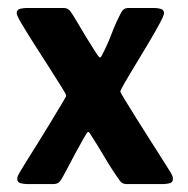

<svg xmlns="http://www.w3.org/2000/svg" viewBox="-20 -463 474 483"><path d="M282.7 -232.4Q282.7 -231 294.2 -211.9Q305.7 -192.9 323 -165.3Q340.3 -137.7 358.6 -109.1Q377 -80.6 390.6 -58.8Q404.3 -37.1 408.2 -30.8Q410.6 -26.9 412.8 -22.5Q415 -18.1 415 -13.2Q415 -3.9 406.5 -2Q397.9 0 391.1 0H297.4Q287.1 0 280.8 -9.3Q260.7 -37.6 242.9 -67.9Q225.1 -98.1 206.5 -127Q203.6 -131.3 201.7 -131.3Q199.7 -131.3 190.4 -115.2Q181.2 -99.1 169.2 -76.7Q157.2 -54.2 147.2 -35.2Q137.2 -16.1 133.3 -10.3Q127 0 115.7 0H47.4Q41 0 32.2 -2Q23.4 -3.9 23.4 -13.2Q23.4 -18.1 25.9 -22.5Q28.3 -26.9 30.3 -30.8Q33.7 -36.6 46.6 -57.4Q59.6 -78.1 76.4 -105Q93.3 -131.8 109.1 -158.2Q125 -184.6 135.7 -202.4Q146.5 -220.2 146.5 -222.2Q146.5 -225.6 133.8 -245.8Q121.1 -266.1 102.8 -294.7Q84.5 -323.2 65.9 -352.3Q47.4 -381.3 34.7 -402.8Q22 -424.3 22 -429.7Q22 -439 30.8 -440.9Q39.6 -442.9 45.9 -442.9H140.6Q151.4 -442.9 157.7 -433.6Q161.6 -428.7 172.4 -410.4Q183.1 -392.1 196 -370.8Q209 -349.6 219 -334Q229 -318.4 231 -318.4Q233.9 -318.4 236.3 -323.7Q250 -349.6 260.5 -377.4Q271 -405.3 284.7 -431.2Q290.5 -442.9 302.7 -442.9H369.1Q376 -442.9 384.3 -440.7Q392.6 -438.5 392.6 -429.7Q392.6 -424.3 381.6 -403.8Q370.6 -383.3 354.2 -355.7Q337.9 -328.1 321.3 -301Q304.7 -273.9 293.7 -254.6Q282.7 -235.4 282.7 -232.4Z"/></svg>

Font: Belanosima
Style: Regular
Weight: 400
Designer: The DocRepair Project, Santiago Orozco
Foundry: Google
Version: Version 2.000